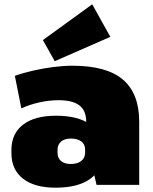

<svg xmlns="http://www.w3.org/2000/svg" viewBox="-20 -858 711 891"><path d="M380 -211V-293Q380 -344 349 -368.5Q318 -393 251 -393Q209 -393 163.5 -383Q118 -373 79 -355L49 -506Q88 -520 134.5 -530.5Q181 -541 228 -547Q275 -553 316 -553Q475 -553 550.5 -488.5Q626 -424 626 -293V0H428ZM238 13Q140 13 86.5 -29Q33 -71 33 -147V-162Q33 -238 87 -279.5Q141 -321 240 -321Q343 -321 400 -280Q457 -239 457 -163V-148Q457 -71 400 -29Q343 13 238 13ZM308 -97Q339 -97 357 -111Q375 -125 375 -150V-164Q375 -188 357.5 -201.5Q340 -215 309 -215Q280 -215 263.5 -201Q247 -187 247 -163V-149Q247 -125 263 -111Q279 -97 308 -97ZM492 -687 234 -574 179 -672 408 -838Z"/></svg>

Font: Pathway Extreme SemiCondensed Black
Style: Regular
Weight: 900
Width: 4
Version: Version 1.001;gftools[0.9.26]